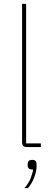

<svg xmlns="http://www.w3.org/2000/svg" viewBox="-20 -760 267 992"><path d="M121 0Q106 0 100 -6Q94 -12 94 -27V-740H115V-19H191V0ZM147 66Q169 66 169 88V99Q169 125 156.5 157.5Q144 190 124 212H106Q128 188 138.5 160.5Q149 133 151 116Q134 116 128.5 110Q123 104 123 96V88Q123 78 128 72Q133 66 147 66Z"/></svg>

Font: IBM Plex Sans Cond Thin
Style: Regular
Weight: 100
Width: 3
Designer: Mike Abbink, Paul van der Laan, Pieter van Rosmalen
Foundry: Bold Monday
Version: Version 1.3